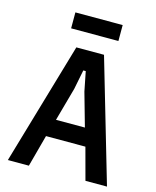

<svg xmlns="http://www.w3.org/2000/svg" viewBox="-128 -971 863 1059"><g transform="rotate(15 303.0 -441.5)"><path d="M463 0 414 -182H189L140 0H20L224 -698H382L586 0ZM330 -474 308 -585H294L272 -474L219 -283H384ZM169 -883H439V-792H169Z"/></g></svg>

Font: IBM Plex Sans Condensed SemiBold
Style: Regular
Weight: 600
Width: 3
Designer: Mike Abbink, Paul van der Laan, Pieter van Rosmalen
Foundry: Bold Monday
Version: Version 1.3